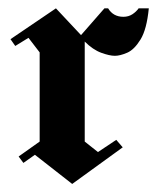

<svg xmlns="http://www.w3.org/2000/svg" viewBox="-20 -448 386 472"><path d="M157.5 4.2 65.8 -67.5 37.5 -47.5 25.8 -63.3 77.5 -100V-319.2L50 -355L17.5 -335L5.8 -351.7L117.5 -427.5L179.2 -361.7L236.7 -427.5H245.8Q258.3 -406.7 283.3 -406.7Q295.8 -406.7 305.4 -412.9Q315 -419.2 320.8 -427.5H345.8Q340.8 -375.8 325.4 -350.8Q310 -325.8 292.5 -318.3Q275 -310.8 262.5 -310.8Q249.2 -310.8 228.8 -318.3Q208.3 -325.8 188.3 -345.8V-100L220.8 -74.2L265.8 -104.2L281.7 -85.8Z"/></svg>

Font: Manufacturing Consent
Style: Regular
Weight: 400
Version: Version 3.000; ttfautohint (v1.8.4.7-5d5b)